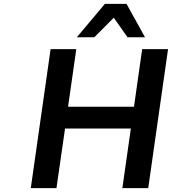

<svg xmlns="http://www.w3.org/2000/svg" viewBox="-20 -973 896 993"><path d="M272 0 316.4 -308.1H656.7L612.8 0H746.6L849.1 -718.8H715.3L672.9 -420.9H332L374.5 -718.8H241.7L139.2 0ZM467.8 -780.3 568.4 -881.3 639.6 -780.3H730L634.3 -953.1H522.5L377.4 -780.3Z"/></svg>

Font: Winston SemiBold
Style: Italic
Weight: 600
Italic angle: -8.13011°
Designer: Vernon Adams, Kim Jin-seong, David Berlow, Cristiano Sobral
Foundry: The Winston Project Authors
Version: Version 3.004